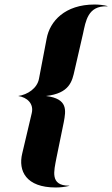

<svg xmlns="http://www.w3.org/2000/svg" viewBox="-20 -720 496 850"><path d="M310.5 -410 347.5 -571C359.5 -626 368.5 -695 453.5 -692C454.5 -692 455.5 -692 456.5 -693C437.5 -698 417.5 -700 398.5 -700C267.5 -700 200.5 -626 186.5 -549L152.5 -371C144.5 -329 102.5 -301 60.5 -295C100.5 -289 130.5 -261 120.5 -219L78.5 -41C59.5 37 95.5 110 226.5 110C245.5 110 265.5 108 286.5 103C287.5 102 286.5 102 285.5 102C199.5 102 219.5 36 229.5 -19L262.5 -180C271.5 -230 282.5 -283 183.5 -295C288.5 -307 299.5 -360 310.5 -410Z"/></svg>

Font: Beautique Display Medium
Style: Bold
Weight: 900
Italic angle: -12°
Designer: Nhat-Quang Ngo
Version: Version 1.100;Glyphs 3.2.3 (3260)